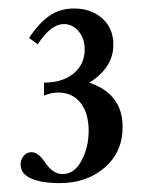

<svg xmlns="http://www.w3.org/2000/svg" viewBox="-20 -672 339 445"><path d="M118.7 -247.6Q76.7 -247.6 52.2 -258.3Q27.8 -269 27.8 -290.5Q27.8 -302.2 34.9 -310.8Q42 -319.3 53.2 -319.3Q68.8 -319.3 85 -294.9Q102.5 -268.6 125.5 -268.6Q152.3 -268.6 168.9 -299.6Q185.5 -330.6 185.5 -369.1Q185.5 -410.2 166.5 -433.8Q147.5 -457.5 115.2 -457.5Q100.1 -457.5 82 -450.7V-480.5Q125 -480.5 150.6 -501.7Q176.3 -522.9 176.3 -557.6Q176.3 -583 162.1 -599.6Q147.9 -616.2 128.4 -616.2Q97.7 -616.2 67.4 -569.3L47.4 -584Q69.3 -617.7 94 -635Q118.7 -652.3 151.4 -652.3Q190.9 -652.3 216.8 -629.6Q242.7 -606.9 242.7 -568.4Q242.7 -515.1 187 -480.5Q264.2 -454.1 264.2 -377.9Q264.2 -319.8 222.7 -283.7Q181.2 -247.6 118.7 -247.6Z"/></svg>

Font: Elstob 10pt Medium
Style: Regular
Weight: 500
Designer: Peter S. Baker
Version: Version 1.015